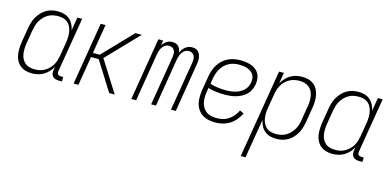

<svg xmlns="http://www.w3.org/2000/svg" viewBox="-70 -928 3139 1543"><g transform="rotate(15 1500.0 -156.5)"><path d="M182 8Q155 8 130 1Q105 -6 85.5 -22Q66 -38 54 -60.5Q42 -83 38 -108.5Q34 -134 35 -161Q36 -188 40 -215L60 -335Q64 -359 71 -383Q78 -407 91 -429.5Q104 -452 122 -471.5Q140 -491 162 -504Q184 -517 208.5 -522.5Q233 -528 257 -528Q285 -528 310.5 -521Q336 -514 355 -497.5Q374 -481 386 -458Q398 -435 403 -410L421 -520H461L385 -64Q384 -57 385 -50Q386 -43 390.5 -38Q395 -33 402 -31Q409 -29 416 -29H435L434 8H409Q394 8 380 4Q366 0 356.5 -10Q347 -20 345 -34.5Q343 -49 345 -64L350 -91Q337 -69 319 -49Q301 -29 278.5 -16Q256 -3 231 2.5Q206 8 182 8ZM196 -29Q216 -29 236.5 -33Q257 -37 276 -47.5Q295 -58 311 -73.5Q327 -89 338.5 -107.5Q350 -126 356 -146.5Q362 -167 366 -187L386 -307Q389 -329 389.5 -351Q390 -373 386.5 -394Q383 -415 374 -434Q365 -453 349.5 -466.5Q334 -480 313 -485.5Q292 -491 270 -491Q250 -491 229 -487Q208 -483 188.5 -472Q169 -461 153.5 -445Q138 -429 126.5 -410Q115 -391 109 -370.5Q103 -350 99 -329L79 -209Q76 -188 75.5 -166Q75 -144 78.5 -123Q82 -102 91.5 -84Q101 -66 116.5 -53Q132 -40 153 -34.5Q174 -29 196 -29Z M529 0 615 -520H655L615 -278H672L904 -520H957L707 -260L871 0H825L673 -242H609L569 0Z M1009 0 1095 -520H1135L1128 -478Q1135 -489 1144 -498.5Q1153 -508 1163.5 -515Q1174 -522 1186.5 -525Q1199 -528 1211 -528Q1226 -528 1239.5 -523.5Q1253 -519 1262 -509Q1271 -499 1276 -486Q1281 -473 1283 -459Q1289 -473 1298 -486Q1307 -499 1319.5 -509Q1332 -519 1346.5 -523.5Q1361 -528 1376 -528Q1390 -528 1404 -523.5Q1418 -519 1426.5 -509.5Q1435 -500 1440.5 -487Q1446 -474 1448 -460Q1450 -446 1449 -431.5Q1448 -417 1445 -403L1379 0H1339L1407 -410Q1409 -424 1409 -438.5Q1409 -453 1403 -465.5Q1397 -478 1385 -485Q1373 -492 1358 -492Q1347 -492 1336.5 -488.5Q1326 -485 1317 -477Q1308 -469 1301.5 -459.5Q1295 -450 1291 -439.5Q1287 -429 1284 -418Q1281 -407 1279 -396L1214 0H1174L1242 -410Q1244 -424 1244 -438.5Q1244 -453 1238 -465.5Q1232 -478 1220 -485Q1208 -492 1193 -492Q1182 -492 1171.5 -488.5Q1161 -485 1152 -477Q1143 -469 1136.5 -459.5Q1130 -450 1126 -439.5Q1122 -429 1119 -418Q1116 -407 1114 -396L1049 0Z M1707 8Q1679 8 1651.5 2Q1624 -4 1601.5 -18.5Q1579 -33 1563.5 -55Q1548 -77 1541.5 -103.5Q1535 -130 1535.5 -158.5Q1536 -187 1540 -215L1560 -335Q1564 -361 1572.5 -386Q1581 -411 1595 -433.5Q1609 -456 1629 -475Q1649 -494 1673.5 -506Q1698 -518 1724 -523Q1750 -528 1775 -528Q1798 -528 1821 -525Q1844 -522 1865.5 -514.5Q1887 -507 1904.5 -493.5Q1922 -480 1932.5 -461Q1943 -442 1945.5 -418.5Q1948 -395 1944 -372Q1940 -349 1930 -326.5Q1920 -304 1902 -286.5Q1884 -269 1862 -257.5Q1840 -246 1817 -239.5Q1794 -233 1770.5 -230.5Q1747 -228 1725 -228Q1689 -228 1654 -232Q1619 -236 1585 -246L1579 -209Q1576 -187 1575.5 -164Q1575 -141 1580.5 -119.5Q1586 -98 1597.5 -80Q1609 -62 1626.5 -50Q1644 -38 1666 -33.5Q1688 -29 1711 -29Q1736 -29 1761.5 -35Q1787 -41 1809 -56Q1831 -71 1848.5 -92Q1866 -113 1877 -137L1911 -121Q1897 -92 1876 -67Q1855 -42 1827.5 -24.5Q1800 -7 1769 0.5Q1738 8 1707 8ZM1725 -264Q1743 -264 1762 -266Q1781 -268 1800 -273Q1819 -278 1837 -287Q1855 -296 1869.5 -309.5Q1884 -323 1893 -341Q1902 -359 1905 -377Q1908 -395 1906 -412.5Q1904 -430 1895 -443.5Q1886 -457 1872.5 -466.5Q1859 -476 1843 -481.5Q1827 -487 1810 -489Q1793 -491 1775 -491Q1754 -491 1733 -487Q1712 -483 1692 -472.5Q1672 -462 1655.5 -446Q1639 -430 1628 -411Q1617 -392 1610 -371Q1603 -350 1599 -329L1592 -283Q1623 -273 1656.5 -268.5Q1690 -264 1725 -264Z M1977 215 2099 -520H2139L2124 -429Q2136 -451 2154.5 -471Q2173 -491 2195 -504Q2217 -517 2242 -522.5Q2267 -528 2291 -528Q2318 -528 2343.5 -521Q2369 -514 2388.5 -498Q2408 -482 2419.5 -459.5Q2431 -437 2435.5 -411.5Q2440 -386 2439 -359Q2438 -332 2433 -305L2413 -185Q2409 -161 2402 -137Q2395 -113 2382.5 -90.5Q2370 -68 2352 -48.5Q2334 -29 2311.5 -16Q2289 -3 2264.5 2.5Q2240 8 2216 8Q2188 8 2163 1Q2138 -6 2118.5 -22.5Q2099 -39 2087.5 -62Q2076 -85 2071 -110L2017 215ZM2204 -29Q2224 -29 2245 -33Q2266 -37 2285 -48Q2304 -59 2320 -75Q2336 -91 2347 -110Q2358 -129 2364.5 -149.5Q2371 -170 2374 -191L2394 -311Q2398 -332 2398.5 -354Q2399 -376 2395.5 -397Q2392 -418 2382.5 -436Q2373 -454 2357 -467Q2341 -480 2320.5 -485.5Q2300 -491 2278 -491Q2258 -491 2237.5 -487Q2217 -483 2197.5 -472.5Q2178 -462 2162 -446.5Q2146 -431 2135 -412.5Q2124 -394 2117.5 -373.5Q2111 -353 2108 -333L2088 -213Q2084 -191 2083.5 -169Q2083 -147 2086.5 -126Q2090 -105 2099.5 -86Q2109 -67 2124 -53.5Q2139 -40 2160.5 -34.5Q2182 -29 2204 -29Z M2682 8Q2655 8 2630 1Q2605 -6 2585.5 -22Q2566 -38 2554 -60.5Q2542 -83 2538 -108.5Q2534 -134 2535 -161Q2536 -188 2540 -215L2560 -335Q2564 -359 2571 -383Q2578 -407 2591 -429.5Q2604 -452 2622 -471.5Q2640 -491 2662 -504Q2684 -517 2708.5 -522.5Q2733 -528 2757 -528Q2785 -528 2810.5 -521Q2836 -514 2855 -497.5Q2874 -481 2886 -458Q2898 -435 2903 -410L2921 -520H2961L2885 -64Q2884 -57 2885 -50Q2886 -43 2890.5 -38Q2895 -33 2902 -31Q2909 -29 2916 -29H2935L2934 8H2909Q2894 8 2880 4Q2866 0 2856.5 -10Q2847 -20 2845 -34.5Q2843 -49 2845 -64L2850 -91Q2837 -69 2819 -49Q2801 -29 2778.5 -16Q2756 -3 2731 2.5Q2706 8 2682 8ZM2696 -29Q2716 -29 2736.5 -33Q2757 -37 2776 -47.5Q2795 -58 2811 -73.5Q2827 -89 2838.5 -107.5Q2850 -126 2856 -146.5Q2862 -167 2866 -187L2886 -307Q2889 -329 2889.5 -351Q2890 -373 2886.5 -394Q2883 -415 2874 -434Q2865 -453 2849.5 -466.5Q2834 -480 2813 -485.5Q2792 -491 2770 -491Q2750 -491 2729 -487Q2708 -483 2688.5 -472Q2669 -461 2653.5 -445Q2638 -429 2626.5 -410Q2615 -391 2609 -370.5Q2603 -350 2599 -329L2579 -209Q2576 -188 2575.5 -166Q2575 -144 2578.5 -123Q2582 -102 2591.5 -84Q2601 -66 2616.5 -53Q2632 -40 2653 -34.5Q2674 -29 2696 -29Z"/></g></svg>

Font: Iosevka Extralight
Style: Italic
Weight: 200
Italic angle: -9°
Monospace: yes
Designer: Belleve Invis
Foundry: Belleve Invis
Version: Version 32.5.0; ttfautohint (v1.8.4)